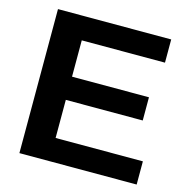

<svg xmlns="http://www.w3.org/2000/svg" viewBox="-102 -787 870 886"><g transform="rotate(15 333.0 -344.0)"><path d="M67.5 0V-688H608.4V-577.1H210.8V-403.6H578.3V-292.8H210.8V-110.8H627.7V0Z"/></g></svg>

Font: Ramabhadra
Style: Regular
Weight: 400
Designer: Purushoth Kumar Guthula
Foundry: Andhrapradesh Society for Knowledge Networks
Version: Version 1.0.5; ttfautohint (vUNKNOWN) -l 7 -r 28 -G 50 -x 13